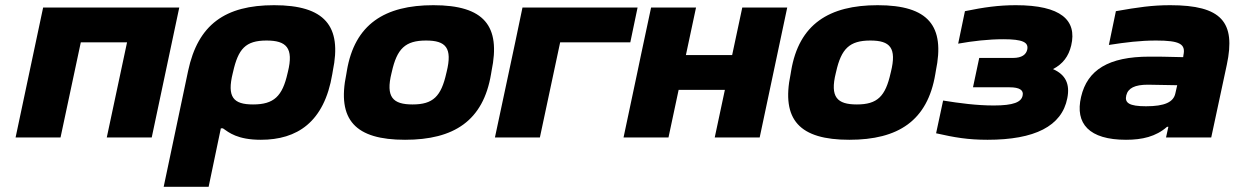

<svg xmlns="http://www.w3.org/2000/svg" viewBox="-20 -529 4752 739"><path d="M40 0H213L291 -366H469L391 0H564L670 -500H146Z M1259 -244 1261 -256C1297 -429 1230 -509 1035 -509C847 -509 742 -435 704 -256L610 190H783L830 -35H838C861 -19 894 9 984 9C1123 9 1228 -58 1259 -244ZM876 -248 877 -252C897 -341 925 -373 1006 -373C1082 -373 1111 -345 1088 -252L1087 -248C1067 -158 1034 -127 954 -127C878 -127 853 -155 876 -248Z M1315 -256 1313 -244C1276 -67 1348 9 1539 9C1727 9 1840 -64 1870 -244L1872 -256C1908 -429 1844 -509 1648 -509C1461 -509 1345 -436 1315 -256ZM1487 -248 1488 -252C1508 -342 1540 -373 1620 -373C1696 -373 1722 -345 1699 -252L1698 -248C1678 -158 1647 -127 1568 -127C1492 -127 1464 -155 1487 -248Z M1885 0H2058L2136 -366H2406L2434 -500H1991L1963 -366Z M2380 0H2553L2592 -183H2770L2731 0H2904L3010 -500H2837L2798 -317H2620L2659 -500H2486L2447 -317L2433 -250Z M3025 -256 3023 -244C2986 -67 3058 9 3249 9C3437 9 3550 -64 3580 -244L3582 -256C3618 -429 3554 -509 3358 -509C3171 -509 3055 -436 3025 -256ZM3197 -248 3198 -252C3218 -342 3250 -373 3330 -373C3406 -373 3432 -345 3409 -252L3408 -248C3388 -158 3357 -127 3278 -127C3202 -127 3174 -155 3197 -248Z M3879 -306H3749L3725 -193H3866C3904 -193 3921 -182 3916 -161C3911 -136 3881 -123 3805 -123C3739 -123 3672 -132 3610 -142L3583 -16C3654 0 3705 9 3781 9C3962 9 4067 -43 4088 -151C4099 -206 4081 -242 4033 -263C4071 -283 4093 -312 4103 -354C4126 -451 4064 -509 3890 -509C3824 -509 3767 -501 3694 -486L3668 -361C3724 -371 3784 -378 3842 -378C3917 -378 3939 -366 3934 -339C3930 -319 3913 -306 3879 -306Z M4484 -509C4415 -509 4360 -501 4275 -486L4248 -356C4313 -366 4368 -373 4430 -373C4522 -373 4544 -359 4535 -317L4534 -309C4473 -311 4428 -311 4404 -311C4247 -311 4165 -260 4141 -156C4117 -53 4172 9 4314 9C4376 9 4429 -3 4472 -41H4477L4468 0H4642L4702 -280C4737 -444 4682 -509 4484 -509ZM4315 -162C4322 -190 4348 -203 4398 -203C4416 -203 4468 -202 4511 -201L4504 -170C4497 -136 4463 -120 4391 -120C4326 -120 4308 -133 4315 -162Z"/></svg>

Font: LT Wave Black
Style: Italic
Weight: 900
Designer: Daniel Lyons
Version: Version 2.5 (Glyphs App)